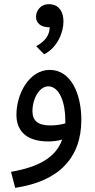

<svg xmlns="http://www.w3.org/2000/svg" viewBox="-20 -673 458 923"><path d="M192 -412C258 -445 285 -520 285 -569C285 -626 255 -653 216 -653C171 -653 153 -617 153 -592C153 -560 180 -542 214 -542H219C218 -504 198 -475 154 -451ZM53 230C263 199 371 86 371 -97C371 -222 321 -337 219 -337C122 -337 59 -224 59 -121C59 -43 108 7 212 7C234 7 258 4 279 -2C248 84 166 130 33 153ZM136 -138C136 -200 170 -258 212 -258C265 -258 294 -181 294 -96C294 -91 294 -85 294 -80C272 -73 245 -70 221 -70C164 -70 136 -92 136 -138Z"/></svg>

Font: Noto Sans Arabic SemCond
Style: Regular
Weight: 400
Width: 4
Designer: Monotype Design Team, Nadine Chahine, Nizar Qandah and Khaled Hosny
Foundry: Monotype Imaging Inc.
Version: Version 2.012